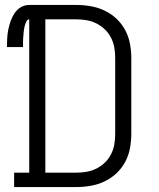

<svg xmlns="http://www.w3.org/2000/svg" viewBox="-20 -755 640 775"><path d="M37 0V-58H98V-677Q92 -677 88.5 -671.5Q85 -666 83 -660.5Q81 -655 79.5 -649Q78 -643 77 -637Q76 -631 75.5 -625Q75 -619 74.5 -613Q74 -607 73.5 -601Q73 -595 73 -589Q73 -583 73 -577Q73 -571 73 -565H8Q8 -583 9 -600.5Q10 -618 13.5 -635.5Q17 -653 23 -670Q29 -687 39 -702Q49 -717 64.5 -726Q80 -735 98 -735H287Q317 -735 346 -730Q375 -725 401.5 -712.5Q428 -700 449.5 -680Q471 -660 485 -634Q499 -608 504.5 -579Q510 -550 510 -521V-215Q510 -185 504.5 -156Q499 -127 485 -101Q471 -75 449.5 -55Q428 -35 401.5 -22.5Q375 -10 346 -5Q317 0 287 0ZM287 -58Q308 -58 329 -61.5Q350 -65 369 -74.5Q388 -84 403.5 -99Q419 -114 428.5 -133Q438 -152 441.5 -172.5Q445 -193 445 -215V-521Q445 -542 441.5 -562.5Q438 -583 428.5 -602Q419 -621 403.5 -636Q388 -651 369 -660.5Q350 -670 329 -673.5Q308 -677 287 -677H163V-58Z"/></svg>

Font: Iosevka Curly Slab LtEx
Style: Regular
Weight: 300
Width: 7
Monospace: yes
Designer: Belleve Invis
Foundry: Belleve Invis
Version: Version 11.1.0; ttfautohint (v1.8.3)